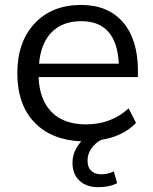

<svg xmlns="http://www.w3.org/2000/svg" viewBox="-20 -569 627 785"><path d="M381.8 196.3Q333 196.3 304.7 169.4Q276.4 142.6 276.4 96.7Q276.4 47.9 312.5 8.8Q189.5 3.9 120.1 -69.3Q50.8 -142.6 50.8 -269.5Q50.8 -397.5 121.6 -473.1Q192.4 -548.8 311.5 -548.8Q421.9 -548.8 482.9 -478Q543.9 -407.2 543.9 -279.3V-253.9H137.7Q141.6 -160.2 191.4 -110.4Q241.2 -60.5 332 -60.5Q434.6 -60.5 505.9 -126L536.1 -66.4Q483.4 -11.7 393.6 2.9Q369.1 15.6 353.5 38.1Q337.9 60.5 337.9 87.9Q337.9 115.2 353 129.4Q368.2 143.6 393.6 143.6Q420.9 143.6 445.3 131.8L459 179.7Q427.7 196.3 381.8 196.3ZM139.6 -308.6H465.8Q457 -482.4 312.5 -482.4Q236.3 -482.4 191.9 -438Q147.5 -393.6 139.6 -308.6Z"/></svg>

Font: Min Sans
Style: Regular
Weight: 400
Designer: Jinseong-Kim, NotoSansCJK, Nunito
Foundry: Jinseong-Kim
Version: Version 1.400;Glyphs 3.1.2 (3151)